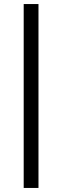

<svg xmlns="http://www.w3.org/2000/svg" viewBox="-20 -785 307 948"><path d="M97 -765H170V143H97Z"/></svg>

Font: Roboto Serif 20pt SemiCondensed
Style: Regular
Weight: 400
Width: 4
Version: Version 1.008